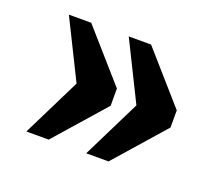

<svg xmlns="http://www.w3.org/2000/svg" viewBox="-78 -585 726 630"><g transform="rotate(20 285.0 -270.0)"><path d="M274 -66 375 -270 274 -474H352L505 -300V-240L352 -66ZM65 -66 166 -270 65 -474H143L296 -300V-240L143 -66Z"/></g></svg>

Font: Noto Serif Tamil ExtraBold
Style: Italic
Weight: 800
Italic angle: -12°
Designer: Indian Type Foundry, Tom Grace, and the Monotype Design Team
Foundry: Monotype Imaging Inc.
Version: Version 2.003; ttfautohint (v1.8.4.7-5d5b)